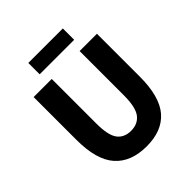

<svg xmlns="http://www.w3.org/2000/svg" viewBox="-223 -956 1110 1110"><g transform="rotate(-45 332.5 -400.5)"><path d="M73.2 -651.9H221.2V-287.1Q221.2 -190.9 250 -152.8Q278.8 -115.2 334 -115.2Q389.2 -115.2 418.9 -153.3Q448.7 -191.4 449.2 -287.1V-651.9H590.8V-301.8Q590.8 -137.7 525.4 -62.5Q460 12.7 333.5 12.2Q207 12.2 140.1 -63Q73.2 -138.2 73.2 -301.8ZM190.9 -813H473.1V-720.2H190.9Z"/></g></svg>

Font: SourceSansPro-Bold
Style: Bold
Weight: 700
Designer: Paul D. Hunt
Foundry: Adobe Systems Incorporated
Version: Version 1.050;PS Version 1.000;hotconv 1.0.70;makeotf.lib2.5